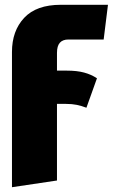

<svg xmlns="http://www.w3.org/2000/svg" viewBox="-20 -554 471 802"><path d="M218 -333V-259H259Q301 -259 331 -251Q361 -243 385 -227L341 -104Q320 -112 300.5 -116Q281 -120 256 -120H218V200L30 228V-337Q30 -425 81 -479.5Q132 -534 234 -534H431L413 -389H266Q242 -389 230 -375.5Q218 -362 218 -333Z"/></svg>

Font: Fira Sans Condensed Black
Style: Regular
Weight: 900
Width: 3
Designer: Carrois Corporate & Edenspiekermann AG
Foundry: Carrois Corporate GbR & Edenspiekermann AG
Version: Version 4.203